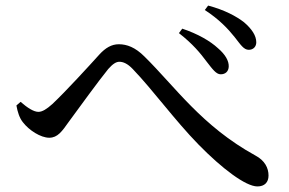

<svg xmlns="http://www.w3.org/2000/svg" viewBox="-20 -730 1040 690"><path d="M723 -508C744 -481 757 -463 773 -463C790 -463 801 -473 802 -490C803 -511 790 -534 763 -557C736 -582 692 -608 635 -627L623 -611C673 -572 700 -539 723 -508ZM823 -597C845 -569 856 -551 874 -551C890 -551 901 -562 901 -578C901 -602 885 -626 857 -650C830 -671 788 -694 728 -710L716 -694C767 -661 800 -626 823 -597ZM39 -351C43 -328 50 -306 62 -291C84 -262 126 -235 157 -235C187 -235 203 -258 227 -292C263 -341 334 -439 369 -482C385 -500 397 -508 409 -508C422 -508 438 -502 457 -482C530 -406 608 -298 693 -211C778 -124 863 -60 905 -60C931 -60 945 -75 945 -99C945 -126 932 -153 898 -171C705 -277 609 -419 499 -527C466 -560 436 -571 407 -571C381 -571 359 -558 337 -534C301 -494 215 -400 168 -356C148 -338 132 -328 118 -328C101 -328 78 -343 54 -364Z"/></svg>

Font: Noto Serif JP Medium
Style: Regular
Weight: 500
Designer: Ryoko NISHIZUKA 西塚涼子 (kana & ideographs); Frank Grießhammer (Latin, Greek & Cyrillic); Wenlong ZHANG 张文龙 (bopomofo); San
Foundry: Adobe
Version: Version 2.001;hotconv 1.1.0;makeotfexe 2.6.0